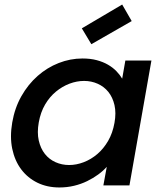

<svg xmlns="http://www.w3.org/2000/svg" viewBox="-20 -818 718 847"><path d="M34 -278Q45 -342 74.5 -394Q104 -446 146 -483Q188 -520 239 -540Q290 -560 344 -560Q379 -560 407 -552.5Q435 -545 456.5 -532.5Q478 -520 493.5 -504Q509 -488 519 -471L533 -551H648L551 0H436L451 -82Q435 -64 413 -48Q391 -32 364.5 -19Q338 -6 307 1.5Q276 9 242 9Q188 9 145 -12Q102 -33 73.5 -71Q45 -109 34 -161.5Q23 -214 34 -278ZM485 -276Q493 -320 485 -354.5Q477 -389 458 -412.5Q439 -436 411 -448.5Q383 -461 351 -461Q319 -461 287 -449Q255 -437 227 -414Q199 -391 179 -357Q159 -323 151 -278Q143 -233 151 -198Q159 -163 178 -139Q197 -115 225 -102.5Q253 -90 285 -90Q317 -90 349.5 -102.5Q382 -115 409.5 -138.5Q437 -162 457 -196.5Q477 -231 485 -276ZM561 -725 383 -623 341 -693 519 -798Z"/></svg>

Font: SVN-Poppins Medium
Style: Italic
Weight: 500
Italic angle: -10°
Designer: Ninad Kale (Devanagari), Jonny Pinhorn (Latin)
Foundry: Indian Type Foundry
Version: Version 3.002 2017; ttfautohint (v1.8.3)